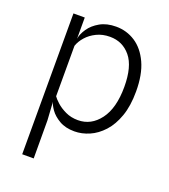

<svg xmlns="http://www.w3.org/2000/svg" viewBox="-138 -656 842 957"><g transform="rotate(20 283.0 -177.0)"><path d="M90.5 201.5V-545.5H150.5V-433.5Q154.5 -459 174 -487.8Q193.5 -516.5 228.8 -536.5Q264 -556.5 314 -556.5Q370 -556.5 416 -526.5Q462 -496.5 489.5 -436.5Q517 -376.5 517 -286.5Q517 -210 497.5 -154.8Q478 -99.5 445.5 -64Q413 -28.5 373.8 -11.5Q334.5 5.5 295 5.5Q247.5 5.5 215 -13.5Q182.5 -32.5 165.2 -57Q148 -81.5 145 -97L151 0L151.5 201.5ZM302.5 -498.5Q263 -498.5 231.8 -483.2Q200.5 -468 179.8 -444.5Q159 -421 150.5 -395.5V-128Q158 -116.5 177.5 -98.8Q197 -81 226.5 -67Q256 -53 292.5 -53Q362.5 -53 408.2 -114Q454 -175 454 -288Q454 -396 411.8 -447.2Q369.5 -498.5 302.5 -498.5Z"/></g></svg>

Font: Spline Sans Light
Style: Regular
Weight: 300
Designer: Eben Sorkin, Mirko Velimirovic
Foundry: Sorkin Type
Version: Version 1.000; ttfautohint (v1.8.3)